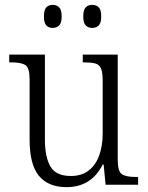

<svg xmlns="http://www.w3.org/2000/svg" viewBox="-20 -761 610 791"><path d="M254 10Q179 10 140.5 -36.5Q102 -83 102 -185V-434Q102 -481 85 -492.5Q68 -504 28 -504H18V-536H165V-186Q165 -115 187.5 -75.5Q210 -36 272 -36Q317 -36 346 -59Q375 -82 389 -121.5Q403 -161 403 -210V-428Q403 -463 396 -479Q389 -495 372.5 -499.5Q356 -504 329 -504H321V-536H465V-103Q465 -55 482 -43.5Q499 -32 537 -32H549V0H415L407 -83H403Q356 10 254 10ZM360 -646Q344 -646 333.5 -656Q323 -666 323 -693Q323 -721 333.5 -731Q344 -741 360 -741Q376 -741 386.5 -731Q397 -721 397 -693Q397 -666 386.5 -656Q376 -646 360 -646ZM197 -646Q181 -646 171 -656Q161 -666 161 -693Q161 -721 171 -731Q181 -741 197 -741Q213 -741 223.5 -731Q234 -721 234 -693Q234 -666 223.5 -656Q213 -646 197 -646Z"/></svg>

Font: Noto Serif SemiCondensed Light
Style: Regular
Weight: 300
Width: 4
Designer: Monotype Design Team
Foundry: Monotype Imaging Inc.
Version: Version 2.013